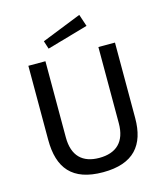

<svg xmlns="http://www.w3.org/2000/svg" viewBox="-135 -1040 989 1152"><g transform="rotate(-15 359.5 -464.5)"><path d="M467 -939 221 -841 237 -791 492 -864ZM631 -254V-723H528V-250C528 -133 466 -79 362 -79C258 -79 199 -135 199 -250V-723H93V-263C93 -88 170 10 362 10C552 10 631 -87 631 -254Z"/></g></svg>

Font: United Sans Medium
Style: Regular
Weight: 500
Designer: Pablo Impallari, Rodrigo Fuenzalida (Modified by Dan O. Williams)
Version: Version 1.000;PS 001.000;hotconv 1.0.88;makeotf.lib2.5.64775